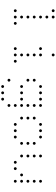

<svg xmlns="http://www.w3.org/2000/svg" viewBox="1058 -1770 885 3040"><g transform="rotate(90 1500.0 -250.5)"><path d="M149 -673Q141 -673 134.5 -666Q128 -659 128 -651V-649Q128 -641 134.5 -634.5Q141 -628 149 -628H151Q159 -628 166 -634.5Q173 -641 173 -649V-651Q173 -659 166 -666Q159 -673 151 -673ZM249 -673Q241 -673 234.5 -666Q228 -659 228 -651V-649Q228 -641 234.5 -634.5Q241 -628 249 -628H251Q259 -628 266 -634.5Q273 -641 273 -649V-651Q273 -659 266 -666Q259 -673 251 -673ZM249 -573Q241 -573 234.5 -566Q228 -559 228 -551V-549Q228 -541 234.5 -534.5Q241 -528 249 -528H251Q259 -528 266 -534.5Q273 -541 273 -549V-551Q273 -559 266 -566Q259 -573 251 -573ZM249 -473Q241 -473 234.5 -466Q228 -459 228 -451V-449Q228 -441 234.5 -434.5Q241 -428 249 -428H251Q259 -428 266 -434.5Q273 -441 273 -449V-451Q273 -459 266 -466Q259 -473 251 -473ZM249 -373Q241 -373 234.5 -366Q228 -359 228 -351V-349Q228 -341 234.5 -334.5Q241 -328 249 -328H251Q259 -328 266 -334.5Q273 -341 273 -349V-351Q273 -359 266 -366Q259 -373 251 -373ZM249 -273Q241 -273 234.5 -266Q228 -259 228 -251V-249Q228 -241 234.5 -234.5Q241 -228 249 -228H251Q259 -228 266 -234.5Q273 -241 273 -249V-251Q273 -259 266 -266Q259 -273 251 -273ZM249 -173Q241 -173 234.5 -166Q228 -159 228 -151V-149Q228 -141 234.5 -134.5Q241 -128 249 -128H251Q259 -128 266 -134.5Q273 -141 273 -149V-151Q273 -159 266 -166Q259 -173 251 -173ZM149 -73Q141 -73 134.5 -66Q128 -59 128 -51V-49Q128 -41 134.5 -34.5Q141 -28 149 -28H151Q159 -28 166 -34.5Q173 -41 173 -49V-51Q173 -59 166 -66Q159 -73 151 -73ZM249 -73Q241 -73 234.5 -66Q228 -59 228 -51V-49Q228 -41 234.5 -34.5Q241 -28 249 -28H251Q259 -28 266 -34.5Q273 -41 273 -49V-51Q273 -59 266 -66Q259 -73 251 -73ZM349 -73Q341 -73 334.5 -66Q328 -59 328 -51V-49Q328 -41 334.5 -34.5Q341 -28 349 -28H351Q359 -28 366 -34.5Q373 -41 373 -49V-51Q373 -59 366 -66Q359 -73 351 -73Z M849 -673Q841 -673 834.5 -666Q828 -659 828 -651V-649Q828 -641 834.5 -634.5Q841 -628 849 -628H851Q859 -628 866 -634.5Q873 -641 873 -649V-651Q873 -659 866 -666Q859 -673 851 -673ZM749 -473Q741 -473 734.5 -466Q728 -459 728 -451V-449Q728 -441 734.5 -434.5Q741 -428 749 -428H751Q759 -428 766 -434.5Q773 -441 773 -449V-451Q773 -459 766 -466Q759 -473 751 -473ZM849 -473Q841 -473 834.5 -466Q828 -459 828 -451V-449Q828 -441 834.5 -434.5Q841 -428 849 -428H851Q859 -428 866 -434.5Q873 -441 873 -449V-451Q873 -459 866 -466Q859 -473 851 -473ZM849 -373Q841 -373 834.5 -366Q828 -359 828 -351V-349Q828 -341 834.5 -334.5Q841 -328 849 -328H851Q859 -328 866 -334.5Q873 -341 873 -349V-351Q873 -359 866 -366Q859 -373 851 -373ZM849 -273Q841 -273 834.5 -266Q828 -259 828 -251V-249Q828 -241 834.5 -234.5Q841 -228 849 -228H851Q859 -228 866 -234.5Q873 -241 873 -249V-251Q873 -259 866 -266Q859 -273 851 -273ZM849 -173Q841 -173 834.5 -166Q828 -159 828 -151V-149Q828 -141 834.5 -134.5Q841 -128 849 -128H851Q859 -128 866 -134.5Q873 -141 873 -149V-151Q873 -159 866 -166Q859 -173 851 -173ZM749 -73Q741 -73 734.5 -66Q728 -59 728 -51V-49Q728 -41 734.5 -34.5Q741 -28 749 -28H751Q759 -28 766 -34.5Q773 -41 773 -49V-51Q773 -59 766 -66Q759 -73 751 -73ZM849 -73Q841 -73 834.5 -66Q828 -59 828 -51V-49Q828 -41 834.5 -34.5Q841 -28 849 -28H851Q859 -28 866 -34.5Q873 -41 873 -49V-51Q873 -59 866 -66Q859 -73 851 -73ZM949 -73Q941 -73 934.5 -66Q928 -59 928 -51V-49Q928 -41 934.5 -34.5Q941 -28 949 -28H951Q959 -28 966 -34.5Q973 -41 973 -49V-51Q973 -59 966 -66Q959 -73 951 -73Z M1349 -473Q1341 -473 1334.5 -466Q1328 -459 1328 -451V-449Q1328 -441 1334.5 -434.5Q1341 -428 1349 -428H1351Q1359 -428 1366 -434.5Q1373 -441 1373 -449V-451Q1373 -459 1366 -466Q1359 -473 1351 -473ZM1449 -473Q1441 -473 1434.5 -466Q1428 -459 1428 -451V-449Q1428 -441 1434.5 -434.5Q1441 -428 1449 -428H1451Q1459 -428 1466 -434.5Q1473 -441 1473 -449V-451Q1473 -459 1466 -466Q1459 -473 1451 -473ZM1549 -473Q1541 -473 1534.5 -466Q1528 -459 1528 -451V-449Q1528 -441 1534.5 -434.5Q1541 -428 1549 -428H1551Q1559 -428 1566 -434.5Q1573 -441 1573 -449V-451Q1573 -459 1566 -466Q1559 -473 1551 -473ZM1649 -473Q1641 -473 1634.5 -466Q1628 -459 1628 -451V-449Q1628 -441 1634.5 -434.5Q1641 -428 1649 -428H1651Q1659 -428 1666 -434.5Q1673 -441 1673 -449V-451Q1673 -459 1666 -466Q1659 -473 1651 -473ZM1249 -373Q1241 -373 1234.5 -366Q1228 -359 1228 -351V-349Q1228 -341 1234.5 -334.5Q1241 -328 1249 -328H1251Q1259 -328 1266 -334.5Q1273 -341 1273 -349V-351Q1273 -359 1266 -366Q1259 -373 1251 -373ZM1649 -373Q1641 -373 1634.5 -366Q1628 -359 1628 -351V-349Q1628 -341 1634.5 -334.5Q1641 -328 1649 -328H1651Q1659 -328 1666 -334.5Q1673 -341 1673 -349V-351Q1673 -359 1666 -366Q1659 -373 1651 -373ZM1249 -273Q1241 -273 1234.5 -266Q1228 -259 1228 -251V-249Q1228 -241 1234.5 -234.5Q1241 -228 1249 -228H1251Q1259 -228 1266 -234.5Q1273 -241 1273 -249V-251Q1273 -259 1266 -266Q1259 -273 1251 -273ZM1649 -273Q1641 -273 1634.5 -266Q1628 -259 1628 -251V-249Q1628 -241 1634.5 -234.5Q1641 -228 1649 -228H1651Q1659 -228 1666 -234.5Q1673 -241 1673 -249V-251Q1673 -259 1666 -266Q1659 -273 1651 -273ZM1349 -173Q1341 -173 1334.5 -166Q1328 -159 1328 -151V-149Q1328 -141 1334.5 -134.5Q1341 -128 1349 -128H1351Q1359 -128 1366 -134.5Q1373 -141 1373 -149V-151Q1373 -159 1366 -166Q1359 -173 1351 -173ZM1449 -173Q1441 -173 1434.5 -166Q1428 -159 1428 -151V-149Q1428 -141 1434.5 -134.5Q1441 -128 1449 -128H1451Q1459 -128 1466 -134.5Q1473 -141 1473 -149V-151Q1473 -159 1466 -166Q1459 -173 1451 -173ZM1549 -173Q1541 -173 1534.5 -166Q1528 -159 1528 -151V-149Q1528 -141 1534.5 -134.5Q1541 -128 1549 -128H1551Q1559 -128 1566 -134.5Q1573 -141 1573 -149V-151Q1573 -159 1566 -166Q1559 -173 1551 -173ZM1649 -173Q1641 -173 1634.5 -166Q1628 -159 1628 -151V-149Q1628 -141 1634.5 -134.5Q1641 -128 1649 -128H1651Q1659 -128 1666 -134.5Q1673 -141 1673 -149V-151Q1673 -159 1666 -166Q1659 -173 1651 -173ZM1649 -73Q1641 -73 1634.5 -66Q1628 -59 1628 -51V-49Q1628 -41 1634.5 -34.5Q1641 -28 1649 -28H1651Q1659 -28 1666 -34.5Q1673 -41 1673 -49V-51Q1673 -59 1666 -66Q1659 -73 1651 -73ZM1249 27Q1241 27 1234.5 34Q1228 41 1228 49V51Q1228 59 1234.5 65.5Q1241 72 1249 72H1251Q1259 72 1266 65.5Q1273 59 1273 51V49Q1273 41 1266 34Q1259 27 1251 27ZM1649 27Q1641 27 1634.5 34Q1628 41 1628 49V51Q1628 59 1634.5 65.5Q1641 72 1649 72H1651Q1659 72 1666 65.5Q1673 59 1673 51V49Q1673 41 1666 34Q1659 27 1651 27ZM1349 127Q1341 127 1334.5 134Q1328 141 1328 149V151Q1328 159 1334.5 165.5Q1341 172 1349 172H1351Q1359 172 1366 165.5Q1373 159 1373 151V149Q1373 141 1366 134Q1359 127 1351 127ZM1449 127Q1441 127 1434.5 134Q1428 141 1428 149V151Q1428 159 1434.5 165.5Q1441 172 1449 172H1451Q1459 172 1466 165.5Q1473 159 1473 151V149Q1473 141 1466 134Q1459 127 1451 127ZM1549 127Q1541 127 1534.5 134Q1528 141 1528 149V151Q1528 159 1534.5 165.5Q1541 172 1549 172H1551Q1559 172 1566 165.5Q1573 159 1573 151V149Q1573 141 1566 134Q1559 127 1551 127Z M1949 -473Q1941 -473 1934.5 -466Q1928 -459 1928 -451V-449Q1928 -441 1934.5 -434.5Q1941 -428 1949 -428H1951Q1959 -428 1966 -434.5Q1973 -441 1973 -449V-451Q1973 -459 1966 -466Q1959 -473 1951 -473ZM2049 -473Q2041 -473 2034.5 -466Q2028 -459 2028 -451V-449Q2028 -441 2034.5 -434.5Q2041 -428 2049 -428H2051Q2059 -428 2066 -434.5Q2073 -441 2073 -449V-451Q2073 -459 2066 -466Q2059 -473 2051 -473ZM2149 -473Q2141 -473 2134.5 -466Q2128 -459 2128 -451V-449Q2128 -441 2134.5 -434.5Q2141 -428 2149 -428H2151Q2159 -428 2166 -434.5Q2173 -441 2173 -449V-451Q2173 -459 2166 -466Q2159 -473 2151 -473ZM1849 -373Q1841 -373 1834.5 -366Q1828 -359 1828 -351V-349Q1828 -341 1834.5 -334.5Q1841 -328 1849 -328H1851Q1859 -328 1866 -334.5Q1873 -341 1873 -349V-351Q1873 -359 1866 -366Q1859 -373 1851 -373ZM2249 -373Q2241 -373 2234.5 -366Q2228 -359 2228 -351V-349Q2228 -341 2234.5 -334.5Q2241 -328 2249 -328H2251Q2259 -328 2266 -334.5Q2273 -341 2273 -349V-351Q2273 -359 2266 -366Q2259 -373 2251 -373ZM1849 -273Q1841 -273 1834.5 -266Q1828 -259 1828 -251V-249Q1828 -241 1834.5 -234.5Q1841 -228 1849 -228H1851Q1859 -228 1866 -234.5Q1873 -241 1873 -249V-251Q1873 -259 1866 -266Q1859 -273 1851 -273ZM2249 -273Q2241 -273 2234.5 -266Q2228 -259 2228 -251V-249Q2228 -241 2234.5 -234.5Q2241 -228 2249 -228H2251Q2259 -228 2266 -234.5Q2273 -241 2273 -249V-251Q2273 -259 2266 -266Q2259 -273 2251 -273ZM1849 -173Q1841 -173 1834.5 -166Q1828 -159 1828 -151V-149Q1828 -141 1834.5 -134.5Q1841 -128 1849 -128H1851Q1859 -128 1866 -134.5Q1873 -141 1873 -149V-151Q1873 -159 1866 -166Q1859 -173 1851 -173ZM2249 -173Q2241 -173 2234.5 -166Q2228 -159 2228 -151V-149Q2228 -141 2234.5 -134.5Q2241 -128 2249 -128H2251Q2259 -128 2266 -134.5Q2273 -141 2273 -149V-151Q2273 -159 2266 -166Q2259 -173 2251 -173ZM1949 -73Q1941 -73 1934.5 -66Q1928 -59 1928 -51V-49Q1928 -41 1934.5 -34.5Q1941 -28 1949 -28H1951Q1959 -28 1966 -34.5Q1973 -41 1973 -49V-51Q1973 -59 1966 -66Q1959 -73 1951 -73ZM2049 -73Q2041 -73 2034.5 -66Q2028 -59 2028 -51V-49Q2028 -41 2034.5 -34.5Q2041 -28 2049 -28H2051Q2059 -28 2066 -34.5Q2073 -41 2073 -49V-51Q2073 -59 2066 -66Q2059 -73 2051 -73ZM2149 -73Q2141 -73 2134.5 -66Q2128 -59 2128 -51V-49Q2128 -41 2134.5 -34.5Q2141 -28 2149 -28H2151Q2159 -28 2166 -34.5Q2173 -41 2173 -49V-51Q2173 -59 2166 -66Q2159 -73 2151 -73Z M2449 -473Q2441 -473 2434.5 -466Q2428 -459 2428 -451V-449Q2428 -441 2434.5 -434.5Q2441 -428 2449 -428H2451Q2459 -428 2466 -434.5Q2473 -441 2473 -449V-451Q2473 -459 2466 -466Q2459 -473 2451 -473ZM2849 -473Q2841 -473 2834.5 -466Q2828 -459 2828 -451V-449Q2828 -441 2834.5 -434.5Q2841 -428 2849 -428H2851Q2859 -428 2866 -434.5Q2873 -441 2873 -449V-451Q2873 -459 2866 -466Q2859 -473 2851 -473ZM2449 -373Q2441 -373 2434.5 -366Q2428 -359 2428 -351V-349Q2428 -341 2434.5 -334.5Q2441 -328 2449 -328H2451Q2459 -328 2466 -334.5Q2473 -341 2473 -349V-351Q2473 -359 2466 -366Q2459 -373 2451 -373ZM2849 -373Q2841 -373 2834.5 -366Q2828 -359 2828 -351V-349Q2828 -341 2834.5 -334.5Q2841 -328 2849 -328H2851Q2859 -328 2866 -334.5Q2873 -341 2873 -349V-351Q2873 -359 2866 -366Q2859 -373 2851 -373ZM2449 -273Q2441 -273 2434.5 -266Q2428 -259 2428 -251V-249Q2428 -241 2434.5 -234.5Q2441 -228 2449 -228H2451Q2459 -228 2466 -234.5Q2473 -241 2473 -249V-251Q2473 -259 2466 -266Q2459 -273 2451 -273ZM2849 -273Q2841 -273 2834.5 -266Q2828 -259 2828 -251V-249Q2828 -241 2834.5 -234.5Q2841 -228 2849 -228H2851Q2859 -228 2866 -234.5Q2873 -241 2873 -249V-251Q2873 -259 2866 -266Q2859 -273 2851 -273ZM2449 -173Q2441 -173 2434.5 -166Q2428 -159 2428 -151V-149Q2428 -141 2434.5 -134.5Q2441 -128 2449 -128H2451Q2459 -128 2466 -134.5Q2473 -141 2473 -149V-151Q2473 -159 2466 -166Q2459 -173 2451 -173ZM2749 -173Q2741 -173 2734.5 -166Q2728 -159 2728 -151V-149Q2728 -141 2734.5 -134.5Q2741 -128 2749 -128H2751Q2759 -128 2766 -134.5Q2773 -141 2773 -149V-151Q2773 -159 2766 -166Q2759 -173 2751 -173ZM2849 -173Q2841 -173 2834.5 -166Q2828 -159 2828 -151V-149Q2828 -141 2834.5 -134.5Q2841 -128 2849 -128H2851Q2859 -128 2866 -134.5Q2873 -141 2873 -149V-151Q2873 -159 2866 -166Q2859 -173 2851 -173ZM2549 -73Q2541 -73 2534.5 -66Q2528 -59 2528 -51V-49Q2528 -41 2534.5 -34.5Q2541 -28 2549 -28H2551Q2559 -28 2566 -34.5Q2573 -41 2573 -49V-51Q2573 -59 2566 -66Q2559 -73 2551 -73ZM2649 -73Q2641 -73 2634.5 -66Q2628 -59 2628 -51V-49Q2628 -41 2634.5 -34.5Q2641 -28 2649 -28H2651Q2659 -28 2666 -34.5Q2673 -41 2673 -49V-51Q2673 -59 2666 -66Q2659 -73 2651 -73ZM2849 -73Q2841 -73 2834.5 -66Q2828 -59 2828 -51V-49Q2828 -41 2834.5 -34.5Q2841 -28 2849 -28H2851Q2859 -28 2866 -34.5Q2873 -41 2873 -49V-51Q2873 -59 2866 -66Q2859 -73 2851 -73Z"/></g></svg>

Font: Doto Rounded Light
Style: Regular
Weight: 300
Monospace: yes
Version: Version 1.000